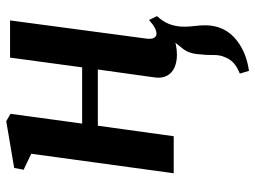

<svg xmlns="http://www.w3.org/2000/svg" viewBox="-123 -467 836 630"><g transform="rotate(-90 295.0 -152.0)"><path d="M377.5 247 368.5 217Q390.5 208 403 196.8Q415.5 185.5 422 169Q430 152 429.5 129.2Q429 106.5 432 83Q434 50 450.8 29.2Q467.5 8.5 480 -8.5L551 -48Q535 -28.5 528.5 -7.2Q522 14 522.5 37.5Q522.5 51.5 524.8 69.5Q527 87.5 527 104Q527 135.5 514.5 161.8Q502 188 476 208Q456.5 223 432.2 232.8Q408 242.5 377.5 247ZM483.5 -91Q481 -72 486 -64.2Q491 -56.5 499 -56.5Q507.5 -56.5 518 -61.8Q528.5 -67 544.5 -81L557 -55Q550 -45 533 -29.5Q516 -14 489.8 -1.8Q463.5 10.5 430 10.5Q407 10.5 389 2.8Q371 -5 361.8 -21.5Q352.5 -38 356 -63L382 -249H197.5L163 0H41.5L105.5 -467.5L53 -492.5L59 -523.5L212.5 -549.5L236.5 -535.5L204.5 -300.5H389L421 -537H543Z"/></g></svg>

Font: Merriweather 60pt SemiBold
Style: Italic
Weight: 600
Italic angle: -7.8°
Version: Version 2.101